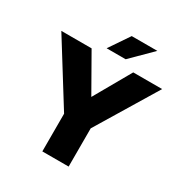

<svg xmlns="http://www.w3.org/2000/svg" viewBox="-207 -1064 1149 1214"><g transform="rotate(30 368.0 -457.0)"><path d="M277 0H469V-279L736 -720H525L373 -453L221 -720H0L277 -275ZM303 -768H442L589 -914H402Z"/></g></svg>

Font: Aspekta 850
Style: Regular
Weight: 850
Designer: Ivo Dolenc
Version: Version 2.000